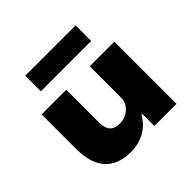

<svg xmlns="http://www.w3.org/2000/svg" viewBox="-182 -912 1105 1105"><g transform="rotate(-45 370.5 -359.5)"><path d="M284 11Q219 11 172 -14Q125 -39 99.5 -92Q74 -145 74 -229V-506H275V-241Q275 -209 284 -188.5Q293 -168 311.5 -159Q330 -150 356 -150Q387 -150 412 -164Q437 -178 451.5 -201Q466 -224 466 -251V-506H666V0H486V-99H480Q449 -45 399 -17Q349 11 284 11ZM165 -603V-730H575V-603Z"/></g></svg>

Font: Nunito Sans 7pt SemiExpanded Black
Style: Regular
Weight: 900
Width: 6
Designer: Vernon Adams
Foundry: Vernon Adams
Version: Version 3.101;gftools[0.9.27]